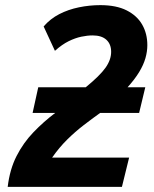

<svg xmlns="http://www.w3.org/2000/svg" viewBox="-20 -728 600 748"><path d="M10 0Q18 -68 44.5 -120Q71 -172 110.5 -213Q150 -254 195 -288H107L129 -388H314Q369 -433 391 -464Q413 -495 413 -526Q413 -556 394.5 -573Q376 -590 341 -590Q320 -590 296.5 -585Q273 -580 247.5 -567.5Q222 -555 194 -530L150 -625Q176 -655 211 -673Q246 -691 287.5 -699.5Q329 -708 371 -708Q433 -708 473.5 -687.5Q514 -667 534 -632Q554 -597 554 -552Q554 -527 546.5 -501Q539 -475 522 -447Q505 -419 477 -388H546L522 -288H370Q338 -265 305.5 -240Q273 -215 242 -184.5Q211 -154 183 -114H483L455 0Z"/></svg>

Font: Ubuntu Sans Mono
Style: Bold Italic
Weight: 700
Italic angle: -13.5°
Monospace: yes
Designer: Dalton Maag Ltd
Foundry: Dalton Maag Ltd
Version: Version 1.006